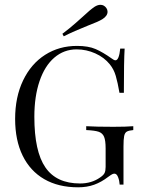

<svg xmlns="http://www.w3.org/2000/svg" viewBox="-20 -775 607 806"><path d="M448.4 -529.8Q458.9 -521.8 464.5 -521.8Q479.8 -521.8 484.7 -571H503.2Q500 -518.5 500 -385.5H481.5Q474.2 -428.2 466.1 -456Q458.1 -483.9 441.1 -504.8Q417.7 -533.9 380.2 -550.8Q342.7 -567.7 301.6 -567.7Q248.4 -567.7 208.1 -533.1Q167.7 -498.4 146 -434.3Q124.2 -370.2 124.2 -284.7Q124.2 -139.5 170.6 -72.2Q216.9 -4.8 316.1 -4.8Q364.5 -4.8 400 -29.8Q414.5 -39.5 419 -48.8Q423.4 -58.1 423.4 -74.2V-151.6Q423.4 -185.5 416.9 -200.8Q410.5 -216.1 394.4 -221.8Q378.2 -227.4 341.9 -229V-245.2Q383.9 -242.7 455.6 -242.7Q510.5 -242.7 539.5 -245.2V-229Q521 -227.4 512.5 -222.6Q504 -217.7 501.2 -204Q498.4 -190.3 498.4 -159.7V0H482.3Q481.5 -16.1 475.8 -31Q470.2 -46 460.5 -46Q455.6 -46 450.8 -43.5Q446 -41.1 433.9 -32.3Q405.6 -10.5 375.4 0.4Q345.2 11.3 308.1 11.3Q225 11.3 165.7 -23Q106.5 -57.3 75 -121.8Q43.5 -186.3 43.5 -275.8Q43.5 -367.7 77 -437.5Q110.5 -507.3 169.4 -544.8Q228.2 -582.3 303.2 -582.3Q350.8 -582.3 381.5 -569Q412.1 -555.6 448.4 -529.8ZM401.6 -754.8Q416.9 -754.8 426.6 -741.1Q431.5 -733.9 431.5 -725.8Q431.5 -708.1 409.7 -694.4Q392.7 -683.9 351.6 -668.5Q291.1 -644.4 247.6 -622.6L241.9 -633.1Q275 -658.1 298.8 -679.4Q322.6 -700.8 328.2 -705.6Q358.1 -733.9 377.4 -746.8Q390.3 -754.8 401.6 -754.8Z"/></svg>

Font: Playfair Display
Style: Regular
Weight: 400
Designer: Claus Eggers Sørensen
Foundry: Claus Eggers Sørensen
Version: Version 1.005; ttfautohint (v1.2) -l 10 -r 42 -G 200 -x 21 -